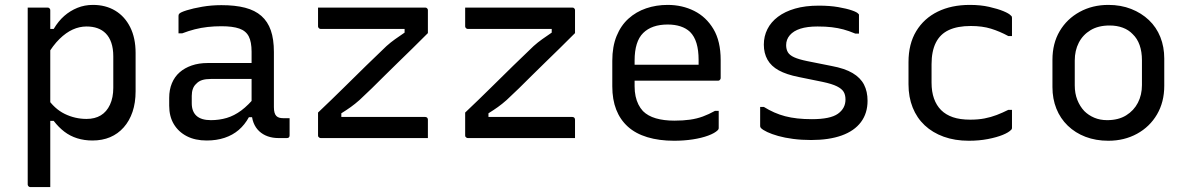

<svg xmlns="http://www.w3.org/2000/svg" viewBox="-20 -563 4840 783"><path d="M93 -532Q108 -532 121 -532Q134 -532 147 -532Q160 -532 174 -532Q178 -532 180 -530.5Q182 -529 183.5 -527Q185 -525 185 -521Q185 -431 185 -341Q185 -251 185 -160.5Q185 -70 185 20Q185 110 185 200Q171 200 158 200Q145 200 132 200Q119 200 104 200Q101 200 98.5 198.5Q96 197 94.5 194.5Q93 192 93 189Q93 111 93 33.5Q93 -44 93 -121.5Q93 -199 93 -276.5Q93 -354 93 -431Q93 -457 93 -482Q93 -507 93 -532ZM359 -543Q411 -543 450 -519.5Q489 -496 511 -452Q533 -408 533 -347V-191Q533 -144 520.5 -107Q508 -70 484.5 -43.5Q461 -17 429 -3.5Q397 10 357 10Q324 10 295 1Q266 -8 242.5 -26Q219 -44 199 -70H171V-165Q202 -119 244 -98.5Q286 -78 333 -78Q367 -78 391 -92.5Q415 -107 428.5 -136Q442 -165 442 -205V-333Q442 -365 434 -388.5Q426 -412 411 -427Q397 -441 377.5 -448Q358 -455 333 -455Q304 -455 276.5 -442.5Q249 -430 222.5 -404Q196 -378 172 -337V-445H199Q218 -477 242 -498Q266 -519 295.5 -531Q325 -543 359 -543Z M1097 -351Q1097 -323 1097 -295Q1097 -267 1097 -238.5Q1097 -210 1097 -182Q1097 -154 1097 -126Q1097 -113 1099.5 -104Q1102 -95 1107 -90Q1112 -85 1119 -83Q1126 -81 1136 -81Q1138 -81 1140.5 -81Q1143 -81 1146 -81H1161Q1161 -63 1161 -46Q1161 -29 1161 -11Q1161 -5 1158 -2.5Q1155 0 1150 0Q1145 0 1134.5 0Q1124 0 1115 0Q1092 0 1072 -7Q1052 -14 1037 -28Q1022 -42 1014 -62.5Q1006 -83 1006 -111Q1006 -146 1006 -183.5Q1006 -221 1006 -256Q1006 -272 1006 -288Q1006 -304 1006 -320Q1006 -336 1006 -352Q1006 -392 994.5 -414.5Q983 -437 956 -446.5Q929 -456 883 -456Q854 -456 827 -453Q800 -450 774.5 -443.5Q749 -437 723 -427H708Q708 -445 708 -463Q708 -481 708 -499Q708 -502 709 -504Q710 -506 711 -507Q716 -513 741.5 -521Q767 -529 804.5 -535.5Q842 -542 883 -542Q939 -542 979.5 -531.5Q1020 -521 1046 -498Q1072 -475 1084.5 -439Q1097 -403 1097 -351ZM762 -142Q762 -108 781.5 -90.5Q801 -73 840 -73Q874 -73 904.5 -82Q935 -91 964 -112.5Q993 -134 1024 -172V-85H995Q978 -54 953.5 -33Q929 -12 896 -1Q863 10 823 10Q776 10 742 -7.5Q708 -25 689 -56.5Q670 -88 670 -132V-164Q670 -197 681 -223.5Q692 -250 712.5 -268Q733 -286 762 -296Q791 -306 827 -306Q862 -306 894.5 -306Q927 -306 959 -306Q991 -306 1024 -306Q1033 -306 1036.5 -295.5Q1040 -285 1041 -270Q1042 -255 1042 -241Q1005 -241 973.5 -241Q942 -241 910 -241Q878 -241 840 -241Q819 -241 804.5 -236.5Q790 -232 780 -221Q771 -213 766.5 -200.5Q762 -188 762 -172Z M1277 -532H1714Q1718 -532 1720 -530.5Q1722 -529 1723.5 -527Q1725 -525 1725 -521V-428Q1692 -395 1661.5 -365Q1631 -335 1602.5 -307.5Q1574 -280 1548 -254Q1522 -228 1496.5 -203Q1471 -178 1446 -155Q1428 -139 1410.5 -126.5Q1393 -114 1372 -101V-86Q1400 -86 1428 -86Q1456 -86 1484 -86H1714Q1719 -86 1722 -83Q1725 -80 1725 -75Q1725 -57 1725 -38Q1725 -19 1725 0H1288Q1285 0 1282.5 -1.5Q1280 -3 1278.5 -5Q1277 -7 1277 -11V-104Q1334 -158 1382 -205.5Q1430 -253 1473 -295Q1516 -337 1556 -375Q1574 -391 1591 -403Q1608 -415 1630 -430V-445Q1601 -445 1572 -445Q1543 -445 1514 -445H1288Q1285 -445 1282.5 -446.5Q1280 -448 1278.5 -450.5Q1277 -453 1277 -456Q1277 -475 1277 -494Q1277 -513 1277 -532Z M1877 -532H2314Q2318 -532 2320 -530.5Q2322 -529 2323.5 -527Q2325 -525 2325 -521V-428Q2292 -395 2261.5 -365Q2231 -335 2202.5 -307.5Q2174 -280 2148 -254Q2122 -228 2096.5 -203Q2071 -178 2046 -155Q2028 -139 2010.5 -126.5Q1993 -114 1972 -101V-86Q2000 -86 2028 -86Q2056 -86 2084 -86H2314Q2319 -86 2322 -83Q2325 -80 2325 -75Q2325 -57 2325 -38Q2325 -19 2325 0H1888Q1885 0 1882.5 -1.5Q1880 -3 1878.5 -5Q1877 -7 1877 -11V-104Q1934 -158 1982 -205.5Q2030 -253 2073 -295Q2116 -337 2156 -375Q2174 -391 2191 -403Q2208 -415 2230 -430V-445Q2201 -445 2172 -445Q2143 -445 2114 -445H1888Q1885 -445 1882.5 -446.5Q1880 -448 1878.5 -450.5Q1877 -453 1877 -456Q1877 -475 1877 -494Q1877 -513 1877 -532Z M2703 -543Q2762 -543 2811 -518.5Q2860 -494 2889.5 -444.5Q2919 -395 2919 -318V-245Q2919 -242 2917.5 -239.5Q2916 -237 2914 -235.5Q2912 -234 2908 -234H2649Q2632 -234 2615 -234Q2598 -234 2582 -234H2552L2539 -299H2829Q2829 -304 2829 -309Q2829 -314 2829 -319Q2829 -358 2820.5 -386.5Q2812 -415 2794 -433Q2778 -448 2755 -455.5Q2732 -463 2703 -463Q2638 -463 2603 -428.5Q2568 -394 2568 -316V-211Q2568 -189 2572 -170.5Q2576 -152 2583.5 -137Q2591 -122 2602 -110Q2622 -90 2654.5 -80.5Q2687 -71 2730 -71Q2766 -71 2794 -75Q2822 -79 2846.5 -88Q2871 -97 2896 -111H2911Q2911 -93 2911 -75Q2911 -57 2911 -40Q2911 -38 2910 -36Q2909 -34 2907 -32Q2895 -20 2868 -10Q2841 0 2805 5.5Q2769 11 2729 11Q2668 11 2620 -3.5Q2572 -18 2540.5 -46.5Q2509 -75 2493 -116Q2477 -157 2477 -211V-315Q2477 -373 2494.5 -416Q2512 -459 2543 -487Q2574 -515 2615 -529Q2656 -543 2703 -543Z M3291 -77Q3366 -77 3397 -99Q3428 -121 3428 -157Q3428 -176 3420.5 -188.5Q3413 -201 3393 -211Q3373 -221 3335 -229L3237 -249Q3187 -259 3156 -276Q3125 -293 3110 -319.5Q3095 -346 3095 -381Q3095 -415 3109.5 -444Q3124 -473 3152.5 -494.5Q3181 -516 3222.5 -528Q3264 -540 3319 -540Q3364 -540 3398.5 -534Q3433 -528 3454.5 -520.5Q3476 -513 3480 -507Q3482 -506 3482.5 -504.5Q3483 -503 3483 -502Q3483 -501 3483 -499Q3483 -480 3483 -462Q3483 -444 3483 -426H3468Q3442 -437 3419.5 -443Q3397 -449 3372 -452Q3347 -455 3314 -455Q3272 -455 3244 -446Q3216 -437 3201 -419.5Q3186 -402 3186 -379Q3186 -362 3193 -350Q3200 -338 3218.5 -329.5Q3237 -321 3271 -314L3371 -294Q3425 -284 3457 -265Q3489 -246 3503.5 -218Q3518 -190 3518 -152Q3518 -101 3491 -65Q3464 -29 3412.5 -10.5Q3361 8 3288 8Q3249 8 3214.5 3.5Q3180 -1 3153.5 -8.5Q3127 -16 3109 -24.5Q3091 -33 3083 -41Q3082 -43 3081 -44.5Q3080 -46 3080 -48Q3080 -68 3080 -88Q3080 -108 3080 -127H3095Q3116 -114 3137.5 -104.5Q3159 -95 3182 -89Q3205 -83 3232 -80Q3259 -77 3291 -77Z M3935 -543Q3979 -543 4014 -535Q4049 -527 4072 -517.5Q4095 -508 4102 -500Q4106 -497 4106.5 -494.5Q4107 -492 4107 -489Q4107 -471 4107 -453Q4107 -435 4107 -416H4092Q4057 -435 4021.5 -446Q3986 -457 3939 -457Q3885 -457 3849.5 -440.5Q3814 -424 3796.5 -389Q3779 -354 3779 -301V-226Q3779 -189 3789 -161Q3799 -133 3818 -114Q3837 -95 3866 -85Q3895 -75 3937 -75Q3969 -75 3995 -80Q4021 -85 4044.5 -94Q4068 -103 4092 -115H4107Q4107 -97 4107 -78.5Q4107 -60 4107 -42Q4107 -40 4106.5 -38Q4106 -36 4104 -34Q4094 -23 4069.5 -13Q4045 -3 4009 4Q3973 11 3931 11Q3874 11 3828.5 -5.5Q3783 -22 3751 -52Q3719 -82 3702 -124.5Q3685 -167 3685 -219V-310Q3685 -384 3716.5 -436Q3748 -488 3804 -515.5Q3860 -543 3935 -543Z M4500 -543Q4551 -543 4593 -526.5Q4635 -510 4665.5 -481Q4696 -452 4712 -412Q4728 -372 4728 -324V-213Q4728 -147 4698.5 -96.5Q4669 -46 4617 -17.5Q4565 11 4500 11Q4449 11 4407 -5Q4365 -21 4334.5 -50.5Q4304 -80 4288 -120Q4272 -160 4272 -208V-319Q4272 -386 4301.5 -436Q4331 -486 4383 -514.5Q4435 -543 4500 -543ZM4505 -459Q4459 -459 4427.5 -440Q4396 -421 4379.5 -389Q4363 -357 4363 -316V-215Q4363 -182 4373.5 -155.5Q4384 -129 4402 -110Q4419 -93 4442.5 -83Q4466 -73 4495 -73Q4541 -73 4572.5 -92.5Q4604 -112 4620.5 -144Q4637 -176 4637 -216V-317Q4637 -352 4627.5 -379Q4618 -406 4599 -424Q4583 -441 4559 -450Q4535 -459 4505 -459Z"/></svg>

Font: Rec Mono Linear
Style: Regular
Weight: 400
Monospace: yes
Version: Version 1.085; ttfautohint (v1.8.4.7-5d5b)